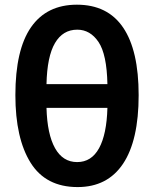

<svg xmlns="http://www.w3.org/2000/svg" viewBox="-20 -766 640 799"><path d="M303 12.5Q170.5 12.5 107.2 -89Q44 -190.5 44 -370Q44 -559 109.2 -652.8Q174.5 -746.5 300 -746.5Q428 -746.5 492.5 -651.2Q557 -556 557 -370Q557 -181.5 492 -84.5Q427 12.5 303 12.5ZM301.5 -642.5Q241.5 -642.5 208.8 -586.8Q176 -531 173.5 -416H427Q424.5 -540 390 -591.2Q355.5 -642.5 301.5 -642.5ZM301 -91.5Q360.5 -91.5 392.2 -149.2Q424 -207 427 -317H173.5Q176.5 -207.5 209 -149.5Q241.5 -91.5 301 -91.5Z"/></svg>

Font: Commissioner SemiBold
Style: Regular
Weight: 600
Designer: Kostas Bartsokas
Foundry: Kostas Bartsokas
Version: Version 1.000; ttfautohint (v1.8.3)